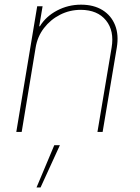

<svg xmlns="http://www.w3.org/2000/svg" viewBox="-20 -573 608 834"><path d="M134.8 -366.2 74.2 0H50.8L141.6 -545.9H165L150.4 -459H153.3Q179.2 -501.5 227.5 -527.1Q275.9 -552.7 332 -552.7Q387.2 -552.7 425.3 -529.1Q463.4 -505.4 480 -463.4Q496.6 -421.4 487.3 -366.2L425.8 0H403.3L464.8 -366.2Q477.1 -439 440.4 -484.4Q403.8 -529.8 331.1 -530.3Q282.7 -530.3 241 -509Q199.2 -487.8 170.9 -450.9Q142.6 -414.1 134.8 -366.2ZM138.7 241.2 215.8 57.6H240.2L156.2 241.2Z"/></svg>

Font: Inter Tight Thin
Style: Italic
Weight: 250
Italic angle: -9.39999°
Designer: Rasmus Andersson
Foundry: rsms
Version: Version 3.004